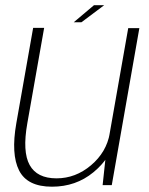

<svg xmlns="http://www.w3.org/2000/svg" viewBox="-20 -698 562 724"><path d="M367 0H401.5L505.5 -592H463.5L379 -112ZM146.5 -593H105L41.5 -233Q21 -116.5 52 -55.2Q83 6 176 6Q266 6 332 -48.2Q398 -102.5 410 -170L394 -195.5Q381.5 -124 323.2 -74.8Q265 -25.5 193 -25.5Q119.5 -25.5 91.8 -75.8Q64 -126 83 -233ZM258 -614H287L373 -678.5H334.5Z"/></svg>

Font: Anybody UltraCondensed Thin ExtraLight
Style: Italic
Weight: 250
Italic angle: -10°
Version: Version 1.111